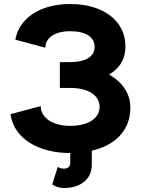

<svg xmlns="http://www.w3.org/2000/svg" viewBox="-20 -756 707 965"><path d="M270.5 82.5 242.7 170.9C256.3 180.2 275.9 189 303.2 189C383.3 189 441.4 145 441.4 72.8V1.5C558.6 -25.9 635.3 -100.1 635.3 -215.3C635.3 -318.8 550.3 -368.7 528.3 -381.3C545.9 -393.1 610.4 -427.7 610.4 -522.9C610.4 -651.4 499 -735.8 333 -735.8C179.7 -735.8 75.7 -663.1 57.1 -556.6L208 -516.1C208 -564.5 253.4 -599.1 333 -599.1C412.6 -599.1 455.6 -568.4 455.6 -520C455.6 -471.7 408.7 -443.8 333 -443.8H280.8V-314H333C424.3 -314 480.5 -276.9 480.5 -218.8C480.5 -160.6 422.9 -123.5 333 -123.5C243.7 -123.5 184.6 -164.6 184.6 -222.7L32.7 -182.1C50.8 -55.2 178.7 13.2 333 13.2V64.5C333 82 319.3 91.8 301.3 91.8C292 91.8 278.8 88.9 270.5 82.5Z"/></svg>

Font: Giphurs ExtraBold
Style: Regular
Weight: 800
Version: Version 1.000